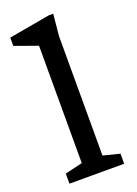

<svg xmlns="http://www.w3.org/2000/svg" viewBox="-143 -802 616 862"><g transform="rotate(-20 165.5 -371.0)"><path d="M216.5 -68 295.5 -48V0H34V-48L117.5 -68V-628.5Q111 -631 92.5 -637.5Q74 -644 51 -652.2Q28 -660.5 8.5 -667.5V-707L205.5 -742H226.5L216.5 -639Z"/></g></svg>

Font: Newsreader 6pt
Style: Regular
Weight: 400
Designer: Hugues Gentile
Foundry: Production Type
Version: Version 1.003; ttfautohint (v1.8.3)